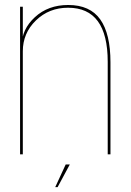

<svg xmlns="http://www.w3.org/2000/svg" viewBox="-20 -619 526 770"><path d="M60.5 0H71.5V-458V-592H60.5ZM412 0H423V-369Q423 -483.5 382 -541.2Q341 -599 253.5 -599Q173 -599 120 -550.2Q67 -501.5 67 -436.5L71.5 -413.5Q71.5 -486 124 -537Q176.5 -588 253 -588Q332.5 -588 372.2 -534Q412 -480 412 -371ZM201.5 131.5H211L260 40.5H243.5Z"/></svg>

Font: Anybody Thin
Style: Regular
Weight: 100
Designer: Tyler Finck
Foundry: Etcetera Type Company
Version: Version 1.114;gftools[0.9.25]